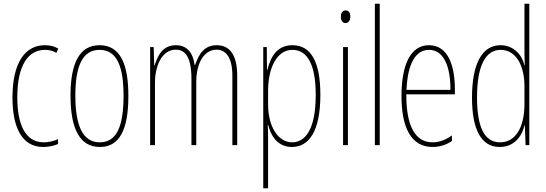

<svg xmlns="http://www.w3.org/2000/svg" viewBox="-20 -780 2935 1032"><path d="M212 10C239 10 270 4 292 -6V-32C267 -21 240 -15 215 -15C114 -15 73 -114 73 -257C73 -427 130 -512 222 -512C244 -512 265 -507 283 -496L293 -519C272 -531 248 -537 221 -537C113 -537 47 -440 47 -256C47 -93 99 10 212 10Z M670 -264C670 -433 628 -537 515 -537C409 -537 359 -444 359 -266C359 -80 413 10 517 10C619 10 670 -77 670 -264ZM385 -266C385 -424 423 -512 515 -512C611 -512 644 -418 644 -265C644 -94 604 -15 516 -15C426 -15 385 -102 385 -266Z M1145 -537C1079 -537 1049 -491 1029 -431H1026C1019 -486 993 -537 925 -537C850 -537 826 -474 811 -428H809L806 -527H787V0H813V-337C813 -422 848 -513 925 -513C972 -513 1009 -479 1009 -355V0H1035V-341C1035 -444 1079 -513 1144 -513C1192 -513 1229 -475 1229 -372V0H1255V-374C1255 -487 1213 -537 1145 -537Z M1552 -537C1467 -537 1434 -472 1417 -404H1415L1414 -527H1395V232H1421V-37C1421 -69 1420 -95 1419 -107H1422C1435 -53 1470 10 1549 10C1641 10 1702 -75 1702 -270C1702 -450 1650 -537 1552 -537ZM1551 -512C1637 -512 1677 -424 1677 -270C1677 -79 1618 -15 1550 -15C1476 -15 1421 -98 1421 -219V-292C1421 -416 1469 -512 1551 -512Z M1838 -724C1818 -724 1812 -706 1812 -690C1812 -672 1820 -656 1837 -656C1853 -656 1863 -670 1863 -691C1863 -707 1857 -724 1838 -724ZM1850 -527H1824V0H1850Z M2021 0V-760H1995V0Z M2286 -537C2185 -537 2138 -429 2138 -264C2138 -94 2190 10 2305 10C2346 10 2381 -3 2409 -22V-52C2374 -27 2340 -15 2305 -15C2210 -15 2163 -106 2164 -273H2425V-301C2425 -421 2391 -537 2286 -537ZM2286 -512C2369 -512 2402 -414 2401 -297H2165C2171 -442 2216 -512 2286 -512Z M2666 10C2747 10 2787 -52 2799 -106H2801L2805 0H2825V-760H2799V-497C2799 -475 2800 -454 2801 -429H2799C2788 -479 2745 -537 2670 -537C2573 -537 2517 -440 2517 -256C2517 -82 2567 10 2666 10ZM2668 -15C2580 -15 2544 -104 2544 -256C2544 -424 2588 -512 2671 -512C2751 -512 2799 -432 2799 -315V-221C2799 -97 2752 -15 2668 -15Z"/></svg>

Font: Noto Sans Devanagari UI ExtraCondensed Thin
Style: Regular
Weight: 100
Width: 2
Designer: Jelle Bosma - Monotype Design Team
Foundry: Monotype Imaging Inc.
Version: Version 2.004